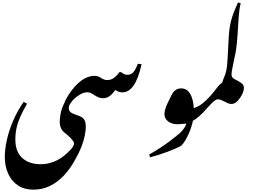

<svg xmlns="http://www.w3.org/2000/svg" viewBox="-20 -1257 2194 1638"><path d="M264 361Q187 361 132.5 324.5Q78 288 49.5 224.5Q21 161 21 83Q21 16 38.5 -63Q56 -142 91.5 -225.5Q127 -309 182 -388L211 -372Q177 -314 154.5 -264Q132 -214 121.5 -166.5Q111 -119 111 -67Q111 -11 127.5 29Q144 69 174 94.5Q204 120 243 132Q282 144 325 144Q369 144 406.5 133.5Q444 123 475 106Q506 89 529.5 69.5Q553 50 569 33Q599 5 608 -17Q617 -39 601 -57Q582 -84 544 -115Q510 -137 497 -171.5Q484 -206 493 -257Q494 -279 501 -305.5Q508 -332 518.5 -356.5Q529 -381 540.5 -397Q552 -413 563 -413Q586 -413 586 -394Q586 -381 576.5 -367.5Q567 -354 567 -333Q567 -313 581.5 -300.5Q596 -288 628 -278Q661 -268 679 -256Q697 -244 704.5 -225Q712 -206 712 -174Q712 -143 703 -99Q694 -55 674.5 -4.5Q655 46 624 100Q583 177 528.5 236.5Q474 296 407.5 328.5Q341 361 264 361Z M550 -353Q528 -353 528 -371Q528 -380 538.5 -401.5Q549 -423 569 -454Q590 -486 616.5 -516.5Q643 -547 673 -569Q729 -610 786 -610Q817 -610 842 -592Q856 -583 868.5 -578.5Q881 -574 896 -574Q927 -574 952.5 -593Q978 -612 998 -641L1012 -642Q1029 -629 1041.5 -624Q1054 -619 1068 -619Q1100 -619 1119.5 -643.5Q1139 -668 1156 -713L1188 -709Q1159 -581 1118 -525Q1077 -469 1024 -469Q1007 -469 990.5 -475Q974 -481 963 -490Q937 -450 911 -434.5Q885 -419 859 -419Q840 -419 822 -426Q804 -433 786 -445Q768 -458 753 -464Q738 -470 724 -470Q706 -470 687 -462.5Q668 -455 649 -442Q628 -429 610.5 -411.5Q593 -394 583 -377Q567 -353 550 -353Z M1260 85 1253 61Q1279 47 1308 29Q1337 11 1366 -8.5Q1395 -28 1423 -48.5Q1451 -69 1475 -89Q1516 -120 1539.5 -148.5Q1563 -177 1569 -203Q1549 -201 1528 -199Q1507 -197 1490 -197Q1464 -197 1439.5 -207Q1415 -217 1399 -236.5Q1383 -256 1383 -283Q1383 -301 1389 -323Q1395 -345 1407 -371L1444 -447Q1472 -503 1525 -503Q1564 -503 1588 -476Q1612 -449 1623 -404.5Q1634 -360 1634 -305Q1634 -261 1623.5 -216Q1613 -171 1596.5 -131Q1580 -91 1561.5 -60.5Q1543 -30 1527 -15Q1514 -6 1481.5 8.5Q1449 23 1408.5 38Q1368 53 1328 65.5Q1288 78 1260 85Z M1541 -206Q1527 -206 1516.5 -218Q1506 -230 1506 -253Q1506 -285 1525 -305Q1544 -325 1570 -325Q1650 -325 1717 -382Q1745 -406 1771 -434.5Q1797 -463 1827 -503Q1878 -571 1929 -571Q1956 -571 1986.5 -562Q2017 -553 2038.5 -538.5Q2060 -524 2061 -506Q2060 -486 2051 -463.5Q2042 -441 2025 -418Q2009 -395 1991 -382.5Q1973 -370 1954 -370Q1931 -370 1899 -389Q1882 -398 1865.5 -404Q1849 -410 1840 -410Q1830 -410 1817.5 -402.5Q1805 -395 1786.5 -377Q1768 -359 1739 -326Q1688 -267 1642 -236.5Q1596 -206 1541 -206Z M2005 -482Q1944 -482 1909 -495.5Q1874 -509 1874 -536Q1874 -546 1879 -563Q1884 -580 1895 -605Q1903 -625 1908.5 -647Q1914 -669 1917 -697Q1920 -725 1922 -763L1930 -914Q1932 -964 1937 -1003.5Q1942 -1043 1951 -1078.5Q1960 -1114 1974.5 -1151.5Q1989 -1189 2011 -1237L2034 -1228Q2028 -1211 2023.5 -1179.5Q2019 -1148 2016.5 -1113Q2014 -1078 2012 -1047Q2009 -997 2006.5 -958Q2004 -919 2001 -891Q1998 -858 1993.5 -828.5Q1989 -799 1982 -772Q1969 -709 1962 -673Q1955 -637 1955 -623Q1955 -596 1977 -584Q2017 -565 2039 -548.5Q2061 -532 2061 -506Q2061 -494 2044.5 -488Q2028 -482 2005 -482Z"/></svg>

Font: Noto Nastaliq Urdu SemiBold
Style: Regular
Weight: 600
Version: Version 3.007